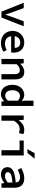

<svg xmlns="http://www.w3.org/2000/svg" viewBox="1705 -2476 783 4233"><g transform="rotate(90 2096.5 -359.5)"><path d="M237 0H368L559 -491H449L354 -236C336 -187 321 -138 305 -88H301C285 -138 270 -187 252 -236L157 -491H41Z M661 -245C661 -83 780 12 929 12C1001 12 1068 -12 1121 -45L1082 -117C1037 -92 995 -77 944 -77C855 -77 787 -126 779 -214H1136C1138 -226 1141 -248 1141 -270C1141 -406 1059 -503 913 -503C785 -503 661 -406 661 -245ZM778 -292C791 -372 850 -414 916 -414C994 -414 1035 -368 1035 -292Z M1280 0H1396V-335C1441 -381 1474 -404 1522 -404C1589 -404 1614 -368 1614 -289V0H1730V-304C1730 -431 1678 -503 1565 -503C1490 -503 1434 -464 1388 -417H1384L1375 -491H1280Z M1850 -245C1850 -83 1934 12 2060 12C2115 12 2170 -19 2208 -57H2211L2220 0H2315V-706H2199V-528L2204 -445C2164 -481 2125 -503 2067 -503C1955 -503 1850 -405 1850 -245ZM1969 -246C1969 -349 2026 -408 2094 -408C2130 -408 2164 -396 2199 -363V-142C2165 -102 2129 -83 2088 -83C2013 -83 1969 -140 1969 -246Z M2526 0H2642V-271C2692 -366 2758 -401 2825 -401C2862 -401 2882 -396 2914 -386L2938 -483C2909 -497 2883 -503 2843 -503C2758 -503 2684 -459 2634 -380H2631L2621 -491H2526Z M3079 -400H3292V0H3407V-491H3079ZM3478 -731H3357L3268 -573H3353Z M3665 -132C3665 -46 3733 12 3829 12C3895 12 3961 -21 4013 -61H4016L4025 0H4119V-291C4119 -428 4044 -503 3908 -503C3824 -503 3743 -470 3684 -435L3726 -358C3777 -386 3832 -410 3887 -410C3967 -410 4000 -369 4004 -314C3762 -297 3665 -242 3665 -132ZM3776 -141C3776 -194 3828 -230 4004 -242V-138C3959 -102 3913 -78 3864 -78C3815 -78 3776 -97 3776 -141Z"/></g></svg>

Font: Source Code Pro Semibold
Style: Regular
Weight: 600
Monospace: yes
Designer: Paul D. Hunt
Foundry: Adobe Systems Incorporated
Version: Version 1.017;PS 1.000;hotconv 1.0.70;makeotf.lib2.5.5900